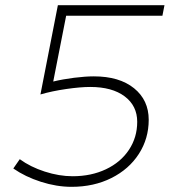

<svg xmlns="http://www.w3.org/2000/svg" viewBox="-20 -720 658 743"><path d="M236 -659 186 -404.5Q223 -413.5 266.5 -419Q310 -424.5 343 -424.5Q442 -424.5 498.8 -378.5Q555.5 -332.5 555.5 -256.5Q555.5 -183.5 517.2 -124.2Q479 -65 411 -31Q343 3 257 3Q199 3 138.2 -16.5Q77.5 -36 31.5 -68L56.5 -104Q97.5 -74 153.2 -56Q209 -38 261 -38Q333 -38 390 -65Q447 -92 479 -140.2Q511 -188.5 511 -248.5Q511 -310.5 462.5 -347Q414 -383.5 329 -383.5Q291 -383.5 236 -375.5Q181 -367.5 136.5 -354.5L204 -700H616.5L608.5 -659Z"/></svg>

Font: Argentum Sans ExtraLight
Style: Italic
Weight: 200
Italic angle: -11°
Designer: Julieta Ulanovsky (font), Cristiano Sobral (main changes and remaster)
Foundry: Julieta Ulanovsky (font), Cristiano Sobral (main changes and remaster)
Version: Version 2.007;June 15, 2022;FontCreator 14.0.0.2814 64-bit; 